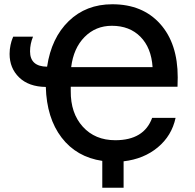

<svg xmlns="http://www.w3.org/2000/svg" viewBox="-20 -742 913 901"><path d="M314 -427H696Q690 -518 639 -569.5Q588 -621 505 -621Q429 -621 377 -568.5Q325 -516 314 -427ZM312 -335V-315Q311 -211 368.5 -147.5Q426 -84 521 -84Q656 -84 694 -189H804Q786 -105 720.5 -50.5Q655 4 560 15V139H460V13Q339 -5 269 -96.5Q199 -188 195 -334Q115 -335 70 -378.5Q25 -422 25 -489Q25 -511 29.5 -531Q34 -551 38 -560L42 -570H135Q121 -536 121 -501Q121 -430 201 -429Q221 -564 302.5 -643Q384 -722 507 -722Q649 -722 731.5 -630Q814 -538 814 -379L813 -335Z"/></svg>

Font: Manrope Medium
Style: Medium
Weight: 500
Designer: Mikhail Sharanda
Foundry: Mikhail Sharanda
Version: Version 4.000;hotconv 1.0.109;makeotfexe 2.5.65596